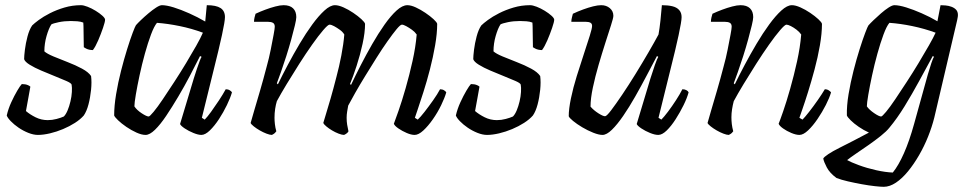

<svg xmlns="http://www.w3.org/2000/svg" viewBox="-20 -520 3737 740"><path d="M126 0Q109 0 89 -8Q69 -16 51.5 -28Q34 -40 21.5 -53Q9 -66 6 -75Q12 -101 23.5 -126Q35 -151 46.5 -170.5Q58 -190 64 -196Q71 -196 77 -195Q83 -194 88.5 -191.5Q94 -189 97 -186Q94 -169 89.5 -144Q85 -119 80 -92Q95 -79 117 -68Q139 -57 164 -57Q181 -57 198 -61.5Q215 -66 226 -71Q234 -79 240.5 -94.5Q247 -110 251.5 -129Q256 -148 257 -165.5Q258 -183 256 -194Q254 -200 235.5 -208Q217 -216 191 -226.5Q165 -237 139 -248Q113 -259 94.5 -270.5Q76 -282 73 -292Q73 -304 76 -328.5Q79 -353 86 -379.5Q93 -406 104 -422Q112 -430 129.5 -443Q147 -456 172.5 -469Q198 -482 228.5 -491Q259 -500 292 -500Q302 -500 317.5 -494Q333 -488 348.5 -478.5Q364 -469 374.5 -459.5Q385 -450 385 -444Q385 -436 377 -412.5Q369 -389 358.5 -364.5Q348 -340 338 -327Q331 -327 324 -328.5Q317 -330 311.5 -333Q306 -336 303 -338Q303 -351 302.5 -368.5Q302 -386 302 -403.5Q302 -421 301 -433Q291 -437 278 -438Q265 -439 253 -439Q228 -439 206.5 -434.5Q185 -430 178 -426Q168 -411 159.5 -381.5Q151 -352 151 -322Q161 -313 186 -302.5Q211 -292 241 -280.5Q271 -269 296 -255.5Q321 -242 331 -227Q334 -204 331 -174Q328 -144 321 -117.5Q314 -91 303 -75Q290 -60 269 -46.5Q248 -33 223 -22.5Q198 -12 172.5 -6Q147 0 126 0Z M541 0Q526 0 506 -9Q486 -18 467 -31Q448 -44 435 -56.5Q422 -69 420 -75Q420 -112 427.5 -157Q435 -202 446.5 -247Q458 -292 470 -330.5Q482 -369 491.5 -394Q501 -419 504 -423Q510 -430 523 -442.5Q536 -455 552 -468.5Q568 -482 582 -491Q596 -500 604 -500Q622 -500 649.5 -491.5Q677 -483 709.5 -468.5Q742 -454 771 -437L777 -500Q813 -500 830 -489Q847 -478 847 -454Q847 -438 835.5 -385Q824 -332 803.5 -250.5Q783 -169 758 -66L769 -59Q779 -69 793.5 -89Q808 -109 823.5 -132.5Q839 -156 850 -176Q859 -176 865.5 -172Q872 -168 874 -164Q868 -143 854.5 -115Q841 -87 824 -61Q807 -35 789 -17.5Q771 0 756 0Q744 0 725.5 -7.5Q707 -15 692 -25Q677 -35 674 -42L727 -218Q733 -238 739 -255Q745 -272 749.5 -284.5Q754 -297 757 -301L751 -304Q734 -270 712.5 -229Q691 -188 667 -147.5Q643 -107 620.5 -73.5Q598 -40 577.5 -20Q557 0 541 0ZM553 -71Q557 -71 572 -89Q587 -107 607.5 -137.5Q628 -168 651.5 -204Q675 -240 697 -276.5Q719 -313 736.5 -344Q754 -375 762 -394Q719 -410 672.5 -419.5Q626 -429 585 -432Q574 -419 562 -387Q550 -355 538.5 -313.5Q527 -272 518 -230Q509 -188 503.5 -155.5Q498 -123 498 -110Q507 -96 526 -83.5Q545 -71 553 -71Z M1028 0Q1020 0 1007 -5Q994 -10 981 -17.5Q968 -25 958 -33Q948 -41 946 -46Q950 -61 959.5 -93Q969 -125 982 -169.5Q995 -214 1008 -264Q1017 -296 1023.5 -329Q1030 -362 1034.5 -386Q1039 -410 1039 -417Q1039 -428 1032 -432Q1025 -436 1012 -436H959Q959 -444 961 -452.5Q963 -461 965 -467Q982 -475 1002 -482.5Q1022 -490 1041 -495Q1060 -500 1073 -500Q1097 -500 1109.5 -488Q1122 -476 1122 -454Q1122 -445 1116.5 -422Q1111 -399 1102.5 -368Q1094 -337 1083.5 -304Q1073 -271 1063 -243Q1053 -215 1047 -199L1051 -195Q1068 -230 1089.5 -270.5Q1111 -311 1135 -351.5Q1159 -392 1183.5 -425.5Q1208 -459 1230.5 -479.5Q1253 -500 1271 -500Q1285 -500 1304 -491.5Q1323 -483 1341.5 -470.5Q1360 -458 1373 -446Q1386 -434 1387 -428Q1387 -395 1377.5 -351.5Q1368 -308 1354.5 -266.5Q1341 -225 1329 -196L1333 -193Q1349 -227 1370 -268Q1391 -309 1414.5 -350Q1438 -391 1462 -425Q1486 -459 1508.5 -479.5Q1531 -500 1550 -500Q1564 -500 1582.5 -491.5Q1601 -483 1619.5 -470.5Q1638 -458 1651 -446Q1664 -434 1665 -428Q1665 -391 1657 -345Q1649 -299 1637 -252.5Q1625 -206 1612 -165.5Q1599 -125 1590 -98.5Q1581 -72 1579 -66L1590 -59Q1600 -68 1616 -88.5Q1632 -109 1649 -133Q1666 -157 1676 -176Q1685 -176 1691.5 -172Q1698 -168 1700 -164Q1694 -143 1680.5 -115Q1667 -87 1648.5 -60.5Q1630 -34 1611.5 -17Q1593 0 1578 0Q1565 0 1547.5 -7.5Q1530 -15 1515.5 -25Q1501 -35 1498 -43Q1503 -56 1516 -93Q1529 -130 1543.5 -180.5Q1558 -231 1570 -285Q1582 -339 1586 -387Q1579 -397 1568 -405Q1557 -413 1546 -419Q1535 -425 1529 -425Q1523 -425 1508.5 -407.5Q1494 -390 1473.5 -361Q1453 -332 1431 -297Q1409 -262 1387.5 -227Q1366 -192 1349 -162Q1332 -132 1322 -113Q1320 -102 1318 -90Q1316 -78 1316 -66Q1316 -52 1318 -39.5Q1320 -27 1323 -14Q1322 -11 1317.5 -7Q1313 -3 1306 0Q1298 0 1285 -5Q1272 -10 1259.5 -17.5Q1247 -25 1237.5 -33Q1228 -41 1226 -46Q1229 -57 1236.5 -81Q1244 -105 1254.5 -141.5Q1265 -178 1277 -225Q1287 -262 1295.5 -306Q1304 -350 1307 -387Q1301 -397 1290 -405Q1279 -413 1268 -419Q1257 -425 1250 -425Q1244 -425 1225.5 -403.5Q1207 -382 1183 -348Q1159 -314 1133.5 -274Q1108 -234 1085 -196Q1062 -158 1047 -130Q1043 -117 1040.5 -100.5Q1038 -84 1038 -66Q1038 -55 1039.5 -41.5Q1041 -28 1045 -14Q1043 -11 1039.5 -7.5Q1036 -4 1028 0Z M1857 0Q1840 0 1820 -8Q1800 -16 1782.5 -28Q1765 -40 1752.5 -53Q1740 -66 1737 -75Q1743 -101 1754.5 -126Q1766 -151 1777.5 -170.5Q1789 -190 1795 -196Q1802 -196 1808 -195Q1814 -194 1819.5 -191.5Q1825 -189 1828 -186Q1825 -169 1820.5 -144Q1816 -119 1811 -92Q1826 -79 1848 -68Q1870 -57 1895 -57Q1912 -57 1929 -61.5Q1946 -66 1957 -71Q1965 -79 1971.5 -94.5Q1978 -110 1982.5 -129Q1987 -148 1988 -165.5Q1989 -183 1987 -194Q1985 -200 1966.5 -208Q1948 -216 1922 -226.5Q1896 -237 1870 -248Q1844 -259 1825.5 -270.5Q1807 -282 1804 -292Q1804 -304 1807 -328.5Q1810 -353 1817 -379.5Q1824 -406 1835 -422Q1843 -430 1860.5 -443Q1878 -456 1903.5 -469Q1929 -482 1959.5 -491Q1990 -500 2023 -500Q2033 -500 2048.5 -494Q2064 -488 2079.5 -478.5Q2095 -469 2105.5 -459.5Q2116 -450 2116 -444Q2116 -436 2108 -412.5Q2100 -389 2089.5 -364.5Q2079 -340 2069 -327Q2062 -327 2055 -328.5Q2048 -330 2042.5 -333Q2037 -336 2034 -338Q2034 -351 2033.5 -368.5Q2033 -386 2033 -403.5Q2033 -421 2032 -433Q2022 -437 2009 -438Q1996 -439 1984 -439Q1959 -439 1937.5 -434.5Q1916 -430 1909 -426Q1899 -411 1890.5 -381.5Q1882 -352 1882 -322Q1892 -313 1917 -302.5Q1942 -292 1972 -280.5Q2002 -269 2027 -255.5Q2052 -242 2062 -227Q2065 -204 2062 -174Q2059 -144 2052 -117.5Q2045 -91 2034 -75Q2021 -60 2000 -46.5Q1979 -33 1954 -22.5Q1929 -12 1903.5 -6Q1878 0 1857 0Z M2302 0Q2288 0 2266.5 -8.5Q2245 -17 2224 -29.5Q2203 -42 2188.5 -54Q2174 -66 2172 -72Q2172 -100 2180.5 -141Q2189 -182 2203 -227Q2217 -272 2230.5 -312.5Q2244 -353 2253 -382Q2262 -411 2262 -420Q2262 -429 2255.5 -432.5Q2249 -436 2237 -436H2182Q2182 -444 2184.5 -453.5Q2187 -463 2188 -467Q2207 -476 2227.5 -483.5Q2248 -491 2266 -495.5Q2284 -500 2297 -500Q2317 -500 2330.5 -488.5Q2344 -477 2344 -459Q2344 -451 2335 -423Q2326 -395 2313 -354.5Q2300 -314 2287 -269.5Q2274 -225 2265 -182.5Q2256 -140 2256 -109Q2268 -95 2286 -83.5Q2304 -72 2312 -72Q2318 -72 2335.5 -95Q2353 -118 2378 -155Q2403 -192 2429.5 -235Q2456 -278 2479.5 -318.5Q2503 -359 2518 -387Q2522 -409 2525.5 -441Q2529 -473 2531 -500Q2554 -500 2571 -496Q2588 -492 2597.5 -481.5Q2607 -471 2607 -454Q2607 -438 2595.5 -384.5Q2584 -331 2563.5 -250Q2543 -169 2518 -66L2529 -59Q2539 -69 2554.5 -89.5Q2570 -110 2585.5 -134Q2601 -158 2610 -176Q2619 -176 2625.5 -172.5Q2632 -169 2634 -164Q2628 -142 2614.5 -114.5Q2601 -87 2584 -60.5Q2567 -34 2549.5 -17Q2532 0 2517 0Q2504 0 2485.5 -7.5Q2467 -15 2452 -25Q2437 -35 2434 -42L2487 -218Q2496 -247 2504 -269.5Q2512 -292 2517 -301L2512 -304Q2494 -270 2472.5 -229Q2451 -188 2428 -147.5Q2405 -107 2382 -73.5Q2359 -40 2338.5 -20Q2318 0 2302 0Z M2789 0Q2781 0 2768 -5Q2755 -10 2742 -17.5Q2729 -25 2719 -33Q2709 -41 2707 -46Q2711 -61 2720.5 -93Q2730 -125 2743 -169.5Q2756 -214 2769 -264Q2778 -296 2784.5 -329Q2791 -362 2795.5 -386Q2800 -410 2800 -417Q2800 -428 2793 -432Q2786 -436 2773 -436H2720Q2720 -444 2722 -452.5Q2724 -461 2726 -467Q2743 -475 2763 -482.5Q2783 -490 2802 -495Q2821 -500 2834 -500Q2858 -500 2870.5 -488Q2883 -476 2883 -454Q2883 -445 2877.5 -422Q2872 -399 2863.5 -368Q2855 -337 2844.5 -304Q2834 -271 2824 -243Q2814 -215 2808 -199L2812 -195Q2829 -230 2850.5 -270.5Q2872 -311 2896 -351.5Q2920 -392 2944.5 -425.5Q2969 -459 2991.5 -479.5Q3014 -500 3032 -500Q3046 -500 3065 -491.5Q3084 -483 3102.5 -470.5Q3121 -458 3134 -446Q3147 -434 3148 -428Q3148 -391 3140 -345Q3132 -299 3119.5 -252.5Q3107 -206 3094.5 -166Q3082 -126 3072.5 -99Q3063 -72 3061 -66L3073 -59Q3082 -68 3098.5 -89Q3115 -110 3132 -134.5Q3149 -159 3159 -176Q3168 -176 3174.5 -171.5Q3181 -167 3183 -164Q3177 -143 3163 -115.5Q3149 -88 3131 -61.5Q3113 -35 3094.5 -17.5Q3076 0 3061 0Q3048 0 3030 -7.5Q3012 -15 2998 -25Q2984 -35 2981 -43Q2986 -55 2998.5 -91Q3011 -127 3025.5 -178Q3040 -229 3052 -283.5Q3064 -338 3068 -387Q3061 -397 3050 -405.5Q3039 -414 3028 -419.5Q3017 -425 3011 -425Q3005 -425 2986.5 -403.5Q2968 -382 2944 -348Q2920 -314 2894.5 -274Q2869 -234 2846 -196Q2823 -158 2808 -130Q2804 -115 2801.5 -99Q2799 -83 2799 -68Q2799 -55 2800.5 -42Q2802 -29 2806 -14Q2804 -11 2800.5 -7.5Q2797 -4 2789 0Z M3386 200Q3375 200 3352 197.5Q3329 195 3301.5 190Q3274 185 3248 179Q3222 173 3204 166Q3178 147 3166.5 125Q3155 103 3153 91Q3156 85 3172.5 74Q3189 63 3215 50Q3241 37 3271 21.5Q3301 6 3329 -9Q3309 -18 3290 -31Q3271 -44 3258.5 -56.5Q3246 -69 3244 -75Q3243 -112 3250.5 -157Q3258 -202 3269.5 -247Q3281 -292 3293 -330Q3305 -368 3314.5 -393Q3324 -418 3327 -422Q3334 -430 3347 -442.5Q3360 -455 3375.5 -468.5Q3391 -482 3405 -491Q3419 -500 3427 -500Q3445 -500 3472.5 -491.5Q3500 -483 3532 -469Q3564 -455 3593 -438L3605 -500Q3613 -500 3624.5 -499Q3636 -498 3647 -494Q3658 -490 3665 -482.5Q3672 -475 3672 -462Q3672 -461 3671.5 -455.5Q3671 -450 3669 -442L3581 -67Q3572 -31 3557 6.5Q3542 44 3522 78.5Q3502 113 3479.5 140.5Q3457 168 3433 184Q3409 200 3386 200ZM3421 145Q3443 118 3464 70.5Q3485 23 3503 -42L3556 -233Q3563 -257 3569.5 -276.5Q3576 -296 3580 -301L3575 -304Q3550 -258 3522.5 -207.5Q3495 -157 3466.5 -110.5Q3438 -64 3408 -28Q3397 -14 3374.5 4Q3352 22 3326 40Q3300 58 3278 73Q3256 88 3245 97Q3259 105 3290 116.5Q3321 128 3357 136Q3393 144 3421 145ZM3376 -71Q3380 -71 3395 -89Q3410 -107 3430.5 -137.5Q3451 -168 3474.5 -204Q3498 -240 3520 -276.5Q3542 -313 3560 -344.5Q3578 -376 3586 -394Q3542 -410 3496 -419.5Q3450 -429 3408 -432Q3397 -419 3385 -386.5Q3373 -354 3361.5 -312.5Q3350 -271 3341 -229Q3332 -187 3326.5 -154.5Q3321 -122 3321 -110Q3330 -97 3349 -84Q3368 -71 3376 -71Z"/></svg>

Font: Texturina 12pt Light
Style: Italic
Weight: 300
Italic angle: -11°
Designer: Guillermo Torres Carreño
Foundry: Omnibus-Type
Version: Version 1.002